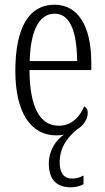

<svg xmlns="http://www.w3.org/2000/svg" viewBox="-20 -564 447 814"><path d="M279 230C299 230 318 226 334 217V180C316 190 302 193 285 193C253 193 233 172 233 125C233 61 265 20 306 -15C335 -31 352 -61 352 -85C352 -100 345 -109 337 -113C319 -70 285 -31 229 -31C151 -31 106 -106 105 -267H367V-298C367 -454 311 -544 211 -544C105 -544 45 -451 45 -263C45 -89 109 10 219 10C231 10 241 9 251 7C219 28 187 72 187 130C187 201 224 230 279 230ZM307 -305H106C109 -430 144 -506 212 -506C280 -506 306 -424 307 -305Z"/></svg>

Font: Noto Serif Lao ExtraCondensed Light
Style: Regular
Weight: 300
Width: 2
Designer: Monotype Design Team
Foundry: Monotype Imaging Inc.
Version: Version 2.003